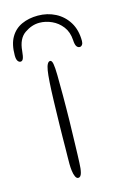

<svg xmlns="http://www.w3.org/2000/svg" viewBox="-142 -677 477 748"><g transform="rotate(-15 96.0 -303.0)"><path d="M78.5 22.5Q71.5 22.5 67 12.8Q62.5 3 60.8 -11Q59 -25 59 -38.5Q59 -50.5 59.2 -66.8Q59.5 -83 59.8 -103.2Q60 -123.5 60.2 -146Q60.5 -168.5 61 -193Q61.5 -217.5 62.2 -243Q63 -268.5 63.5 -293.5Q66 -380 71.5 -413Q77 -446 90 -446Q97 -446 99.8 -431.2Q102.5 -416.5 103 -385Q103.5 -353.5 103.5 -302.5Q103.5 -278 103.2 -252.2Q103 -226.5 102.5 -201Q102 -175.5 101.2 -151.5Q100.5 -127.5 100 -105.5Q99.5 -83.5 98.8 -65Q98 -46.5 97.5 -32.5Q97 -9.5 92.8 6.5Q88.5 22.5 78.5 22.5ZM-21.5 -473Q-28 -473 -32.8 -480Q-37.5 -487 -37.5 -502.5Q-37.5 -547.5 -21.2 -575.2Q-5 -603 23.8 -616Q52.5 -629 89 -629Q127.5 -629 159.5 -612.5Q191.5 -596 210.8 -564.8Q230 -533.5 230 -489Q230 -479.5 225.8 -474Q221.5 -468.5 216 -468.5Q208.5 -468.5 203.5 -475.5Q198.5 -482.5 197.5 -501.5Q195.5 -534.5 178.5 -556.5Q161.5 -578.5 137 -589.5Q112.5 -600.5 87.5 -600.5Q57 -600.5 28 -580.5Q-1 -560.5 -5 -511.5Q-7 -489.5 -10.8 -481.2Q-14.5 -473 -21.5 -473Z"/></g></svg>

Font: Gluten Thin
Style: Regular
Weight: 100
Designer: Tyler Finck
Foundry: Etcetera Type Company
Version: Version 1.300